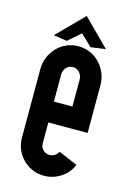

<svg xmlns="http://www.w3.org/2000/svg" viewBox="-108 -736 547 802"><g transform="rotate(15 165.0 -335.5)"><path d="M205 -300V-417Q205 -434 193.5 -447Q182 -460 165 -460Q147 -460 136 -447Q125 -434 125 -417V-300ZM125 -120Q125 -103 136.5 -91.5Q148 -80 165 -80Q176 -80 186.5 -86.5Q197 -93 202 -104L284 -69Q270 -33 236.5 -11.5Q203 10 165 10Q138 10 114.5 0Q91 -10 73 -28Q55 -46 45 -69.5Q35 -93 35 -120V-417Q35 -444 45 -468Q55 -492 72.5 -510.5Q90 -529 114 -539.5Q138 -550 165 -550Q192 -550 216 -539.5Q240 -529 257.5 -510.5Q275 -492 285 -468Q295 -444 295 -417V-210H125ZM53 -568 165 -681 278 -568 214 -559 165 -606 111 -559 53 -568Z"/></g></svg>

Font: Berliner Wand
Style: Regular
Weight: 400
Designer: Peter Wiegel
Foundry: Peter Wiegel
Version: Version 1.000